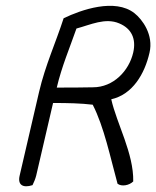

<svg xmlns="http://www.w3.org/2000/svg" viewBox="-20 -637 547 673"><path d="M49 -22C41 11 60 23 94 12C99 2 104 -10 107 -22L166 -276C219 -276 263 -275 305 -270C345 -192 367 -84 392 7C406 18 433 13 447 -1C449 -99 389 -204 370 -289C445 -306 487 -378 504 -452C519 -515 479 -569 451 -591C383 -644 265 -603 203 -573C176 -489 139 -409 117 -315ZM179 -330C196 -403 225 -471 248 -537C297 -550 349 -576 398 -555C441 -537 458 -501 447 -453C432 -388 377 -331 306 -331C265 -330 222 -330 179 -330Z"/></svg>

Font: Comica
Style: RgIta
Weight: 400
Designer: Jasper
Foundry: KineticPlasma Fonts/Cannot Into Space Fonts
Version: Version 0.89